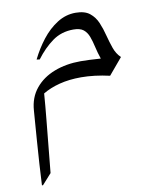

<svg xmlns="http://www.w3.org/2000/svg" viewBox="-84 -532 688 869"><g transform="rotate(-10 260.5 -97.5)"><path d="M38 274Q40 228 43.5 175.5Q47 123 50.5 73.5Q54 24 57 -13.5Q60 -51 61 -66Q65 -125 98.5 -166Q132 -207 186.5 -228Q241 -249 308 -249Q326 -249 348.5 -248Q371 -247 400 -245Q395 -259 391 -273.5Q387 -288 384 -301Q378 -328 370 -349.5Q362 -371 346.5 -383.5Q331 -396 300 -396Q245 -396 203.5 -366Q162 -336 127 -289L113 -291Q136 -338 167.5 -378.5Q199 -419 238.5 -444Q278 -469 323 -469Q365 -469 388 -450.5Q411 -432 423 -403.5Q435 -375 443 -343Q451 -312 461 -283.5Q471 -255 491 -236L428 -161Q393 -169 360 -173Q327 -177 297 -177Q242 -177 197.5 -165.5Q153 -154 120 -134Q116 -79 109.5 -14Q103 51 97 113.5Q91 176 86 226L43 274Z"/></g></svg>

Font: Bona Nova
Style: Italic
Weight: 400
Italic angle: -4°
Designer: Mateusz Machalski
Foundry: Capitalics
Version: Version 4.001; ttfautohint (v1.8.3)